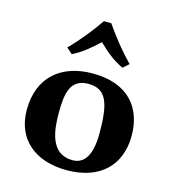

<svg xmlns="http://www.w3.org/2000/svg" viewBox="-104 -764 774 860"><g transform="rotate(15 283.0 -334.0)"><path d="M41 -205C41 -72 134 10 283 10C436 10 525 -76 525 -214C525 -340 454 -439 285 -439C142 -439 41 -360 41 -205ZM278 -389C363 -389 383 -326 383 -187C383 -72 342 -40 297 -40C193 -40 183 -151 183 -228C183 -315 192 -389 278 -389ZM433 -522C385 -571 344 -623 306 -678H272C239 -629 191 -569 144 -522L171 -498C215 -520 246 -546 288 -585C326 -548 358 -521 406 -498Z"/></g></svg>

Font: Libertinus Sans
Style: Bold
Weight: 700
Designer: Philipp H. Poll, Khaled Hosny
Foundry: Caleb Maclennan
Version: Version 7.050;RELEASE